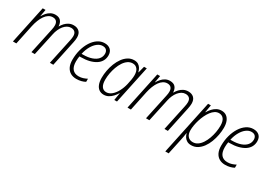

<svg xmlns="http://www.w3.org/2000/svg" viewBox="-4 -1322 3232 2335"><g transform="rotate(30 1611.5 -155.0)"><path d="M17.1 0 129.4 -530.3H168.9L151.9 -433.6H154.3Q169.4 -460.9 190.9 -485.4Q212.4 -509.8 241 -525.1Q269.5 -540.5 304.7 -540.5Q355 -540.5 379.6 -512.7Q404.3 -484.9 406.2 -436.5H408.2Q423.3 -463.4 445.3 -487.3Q467.3 -511.2 496.6 -525.9Q525.9 -540.5 562 -540.5Q610.8 -540.5 639.9 -512.9Q668.9 -485.4 668.9 -430.2Q668.9 -414.1 666.3 -395.3Q663.6 -376.5 659.7 -358.4L584 0H536.1L612.8 -359.4Q617.2 -378.4 619.1 -394.3Q621.1 -410.2 621.1 -422.4Q621.1 -460.4 601.6 -479.2Q582 -498 547.9 -498Q520 -498 495.1 -483.9Q470.2 -469.7 449.7 -444.6Q429.2 -419.4 414.6 -386.5Q399.9 -353.5 392.1 -314.9L324.2 0H276.9L354.5 -361.8Q358.9 -379.4 360.4 -395.5Q361.8 -411.6 361.8 -423.3Q361.8 -458.5 344 -478.3Q326.2 -498 291.5 -498Q260.7 -498 234.1 -481.2Q207.5 -464.4 186 -433.8Q164.6 -403.3 148.7 -362.8Q132.8 -322.3 122.6 -274.9L64.9 0Z M909.7 9.8Q864.3 9.8 829.1 -10Q793.9 -29.8 774.2 -69.6Q754.4 -109.4 754.4 -169.9Q754.4 -245.1 772.7 -311.8Q791 -378.4 823.7 -429.9Q856.4 -481.4 900.6 -511Q944.8 -540.5 996.6 -540.5Q1048.3 -540.5 1078.6 -512.7Q1108.9 -484.9 1108.9 -432.6Q1108.9 -391.1 1090.3 -356.7Q1071.8 -322.3 1035.2 -298.1Q998.5 -273.9 945.8 -260.5Q893.1 -247.1 825.2 -247.1H808.6Q805.7 -231.4 804 -212.4Q802.2 -193.4 802.2 -173.8Q802.2 -103 832.3 -67.4Q862.3 -31.7 919.4 -31.7Q952.1 -31.7 980.2 -40.8Q1008.3 -49.8 1034.2 -63.5V-20Q1010.7 -6.8 979.5 1.5Q948.2 9.8 909.7 9.8ZM815.4 -287.1H834Q906.2 -287.1 957.3 -304.9Q1008.3 -322.8 1035.4 -355Q1062.5 -387.2 1062.5 -429.7Q1062.5 -460.9 1045.2 -480Q1027.8 -499 991.7 -499Q955.1 -499 919.7 -472.7Q884.3 -446.3 856.9 -398.7Q829.6 -351.1 815.4 -287.1Z M1294.9 9.8Q1256.3 9.8 1228.8 -10Q1201.2 -29.8 1186.8 -67.4Q1172.4 -105 1172.4 -157.7Q1172.4 -207.5 1182.1 -260.5Q1191.9 -313.5 1211.4 -363.3Q1231 -413.1 1260 -453.1Q1289.1 -493.2 1327.1 -516.8Q1365.2 -540.5 1411.6 -540.5Q1445.8 -540.5 1468.8 -526.1Q1491.7 -511.7 1505.4 -488.5Q1519 -465.3 1524.9 -438.5H1528.3L1552.2 -530.3H1590.8L1478.5 0H1440.4L1457.5 -104.5H1455.1Q1437.5 -74.7 1413.6 -48.6Q1389.6 -22.5 1359.9 -6.3Q1330.1 9.8 1294.9 9.8ZM1307.1 -32.2Q1347.2 -32.2 1382.1 -61.8Q1417 -91.3 1443.4 -140.4Q1469.7 -189.5 1483.4 -248Q1492.7 -287.1 1498 -321.3Q1503.4 -355.5 1503.4 -384.8Q1503.4 -437.5 1479.7 -467.8Q1456.1 -498 1414.6 -498Q1377.9 -498 1347.4 -477.1Q1316.9 -456.1 1293.7 -420.7Q1270.5 -385.3 1254.4 -341.1Q1238.3 -296.9 1229.7 -249.8Q1221.2 -202.6 1221.2 -159.2Q1221.2 -96.2 1243.7 -64.2Q1266.1 -32.2 1307.1 -32.2Z M1626 0 1738.3 -530.3H1777.8L1760.7 -433.6H1763.2Q1778.3 -460.9 1799.8 -485.4Q1821.3 -509.8 1849.9 -525.1Q1878.4 -540.5 1913.6 -540.5Q1963.9 -540.5 1988.5 -512.7Q2013.2 -484.9 2015.1 -436.5H2017.1Q2032.2 -463.4 2054.2 -487.3Q2076.2 -511.2 2105.5 -525.9Q2134.8 -540.5 2170.9 -540.5Q2219.7 -540.5 2248.8 -512.9Q2277.8 -485.4 2277.8 -430.2Q2277.8 -414.1 2275.1 -395.3Q2272.5 -376.5 2268.6 -358.4L2192.9 0H2145L2221.7 -359.4Q2226.1 -378.4 2228 -394.3Q2230 -410.2 2230 -422.4Q2230 -460.4 2210.4 -479.2Q2190.9 -498 2156.7 -498Q2128.9 -498 2104 -483.9Q2079.1 -469.7 2058.6 -444.6Q2038.1 -419.4 2023.4 -386.5Q2008.8 -353.5 2001 -314.9L1933.1 0H1885.7L1963.4 -361.8Q1967.8 -379.4 1969.2 -395.5Q1970.7 -411.6 1970.7 -423.3Q1970.7 -458.5 1952.9 -478.3Q1935.1 -498 1900.4 -498Q1869.6 -498 1843 -481.2Q1816.4 -464.4 1794.9 -433.8Q1773.4 -403.3 1757.6 -362.8Q1741.7 -322.3 1731.4 -274.9L1673.8 0Z M2290.5 231.9 2451.7 -530.3H2490.7L2472.7 -424.8H2475.6Q2494.1 -457 2518.1 -482.9Q2542 -508.8 2572 -524.7Q2602.1 -540.5 2638.2 -540.5Q2678.2 -540.5 2706.1 -521Q2733.9 -501.5 2749.3 -463.9Q2764.6 -426.3 2764.6 -373Q2764.6 -323.2 2754.6 -270.3Q2744.6 -217.3 2725.6 -167.5Q2706.5 -117.7 2677.2 -77.6Q2647.9 -37.6 2609.6 -13.9Q2571.3 9.8 2523.4 9.8Q2488.8 9.8 2464.6 -3.9Q2440.4 -17.6 2426 -40Q2411.6 -62.5 2405.3 -88.9H2402.3Q2398.9 -63.5 2393.6 -33.7Q2388.2 -3.9 2382.3 22.5L2337.4 231.9ZM2521.5 -32.2Q2559.1 -32.2 2589.6 -53.2Q2620.1 -74.2 2643.6 -110.1Q2667 -146 2683.1 -190.4Q2699.2 -234.9 2707.5 -281.7Q2715.8 -328.6 2715.8 -372.6Q2715.8 -435.1 2692.1 -466.8Q2668.5 -498.5 2625.5 -498.5Q2595.7 -498.5 2569.3 -481.7Q2543 -464.8 2521 -435.5Q2499 -406.2 2481.4 -369.6Q2463.9 -333 2451.7 -293.5Q2439.5 -253.9 2432.9 -215.6Q2426.3 -177.2 2426.3 -145.5Q2426.3 -91.3 2451.7 -61.8Q2477.1 -32.2 2521.5 -32.2Z M2999 9.8Q2953.6 9.8 2918.5 -10Q2883.3 -29.8 2863.5 -69.6Q2843.8 -109.4 2843.8 -169.9Q2843.8 -245.1 2862.1 -311.8Q2880.4 -378.4 2913.1 -429.9Q2945.8 -481.4 2990 -511Q3034.2 -540.5 3085.9 -540.5Q3137.7 -540.5 3168 -512.7Q3198.2 -484.9 3198.2 -432.6Q3198.2 -391.1 3179.7 -356.7Q3161.1 -322.3 3124.5 -298.1Q3087.9 -273.9 3035.2 -260.5Q2982.4 -247.1 2914.6 -247.1H2897.9Q2895 -231.4 2893.3 -212.4Q2891.6 -193.4 2891.6 -173.8Q2891.6 -103 2921.6 -67.4Q2951.7 -31.7 3008.8 -31.7Q3041.5 -31.7 3069.6 -40.8Q3097.7 -49.8 3123.5 -63.5V-20Q3100.1 -6.8 3068.8 1.5Q3037.6 9.8 2999 9.8ZM2904.8 -287.1H2923.3Q2995.6 -287.1 3046.6 -304.9Q3097.7 -322.8 3124.8 -355Q3151.9 -387.2 3151.9 -429.7Q3151.9 -460.9 3134.5 -480Q3117.2 -499 3081.1 -499Q3044.4 -499 3009 -472.7Q2973.6 -446.3 2946.3 -398.7Q2918.9 -351.1 2904.8 -287.1Z"/></g></svg>

Font: Open Sans SemiCondensed Light
Style: Italic
Weight: 300
Width: 4
Italic angle: -12°
Designer: Monotype Design Team
Foundry: Monotype Imaging Inc.
Version: Version 3.000